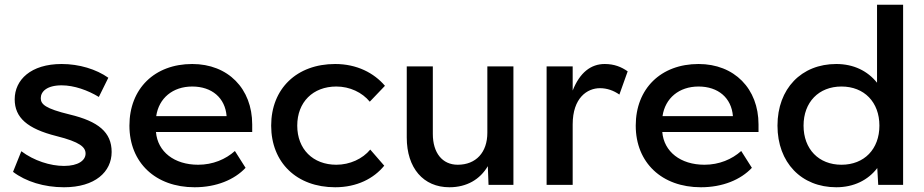

<svg xmlns="http://www.w3.org/2000/svg" viewBox="-20 -780 3900 810"><path d="M240 -510C110 -510 42 -443 42 -361C42 -284 95 -237 218 -206C318 -181 341 -159 341 -132C341 -104 311 -80 250 -80C192 -80 123 -102 70 -142L35 -55C89 -14 166 10 250 10C381 10 451 -55 451 -139C451 -222 395 -268 274 -297C171 -322 152 -340 152 -366C152 -393 177 -420 240 -420C293 -420 351 -399 397 -371L437 -452C386 -488 314 -510 240 -510Z M526 -250C526 -94 636 10 801 10C893 10 969 -22 1016 -72L971 -143C932 -108 878 -85 816 -85C715 -85 645 -140 638 -223H1044V-255C1044 -406 942 -510 791 -510C632 -510 526 -406 526 -250ZM639 -290C650 -366 709 -415 791 -415C874 -415 930 -367 936 -290Z M1601 -81 1542 -149C1510 -110 1456 -85 1399 -85C1300 -85 1234 -151 1234 -250C1234 -349 1300 -415 1399 -415C1456 -415 1508 -390 1540 -351L1604 -418C1558 -472 1486 -510 1394 -510C1232 -510 1124 -406 1124 -250C1124 -94 1232 10 1394 10C1486 10 1557 -27 1601 -81Z M1876 10C1949 10 2005 -23 2038 -79L2041 0H2146V-500H2036V-220C2036 -137 1988 -85 1911 -85C1846 -85 1806 -135 1806 -215V-500H1696V-200C1696 -71 1766 10 1876 10Z M2593 -381 2628 -479C2601 -498 2571 -510 2531 -510C2473 -510 2426 -474 2396 -398V-500H2286V0H2396V-255C2396 -368 2458 -408 2511 -408C2541 -408 2569 -398 2593 -381Z M2662 -250C2662 -94 2772 10 2937 10C3029 10 3105 -22 3152 -72L3107 -143C3068 -108 3014 -85 2952 -85C2851 -85 2781 -140 2774 -223H3180V-255C3180 -406 3078 -510 2927 -510C2768 -510 2662 -406 2662 -250ZM2775 -290C2786 -366 2845 -415 2927 -415C3010 -415 3066 -367 3072 -290Z M3685 0H3790V-760H3680V-431C3640 -481 3581 -510 3508 -510C3361 -510 3260 -406 3260 -250C3260 -94 3361 10 3508 10C3582 10 3642 -20 3681 -71ZM3530 -85C3434 -85 3370 -151 3370 -250C3370 -349 3434 -415 3530 -415C3626 -415 3690 -349 3690 -250C3690 -151 3626 -85 3530 -85Z"/></svg>

Font: Gully Medium
Style: Regular
Weight: 500
Designer: jaikishan Patel
Foundry: MagicType
Version: Version 1.000;Glyphs 3.2 (3242)